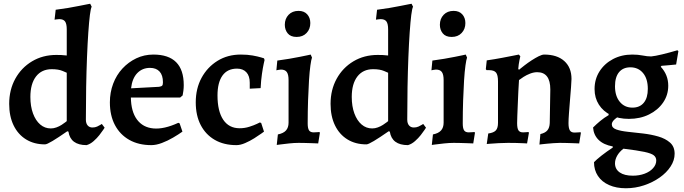

<svg xmlns="http://www.w3.org/2000/svg" viewBox="-20 -762 3647 1024"><path d="M442 12Q356 12 345 -60L339 -62Q290 -28 260 -10Q230 8 220 8Q162 8 119 -18.5Q76 -45 52.5 -93.5Q29 -142 29 -208Q29 -283 61.5 -342Q94 -401 151 -435Q208 -469 280 -469Q293 -469 307 -468.5Q321 -468 336 -466V-605Q336 -635 327 -647.5Q318 -660 296 -660Q289 -660 280 -658.5Q271 -657 271 -657L277 -710Q310 -714 342.5 -719.5Q375 -725 402 -730.5Q429 -736 445 -739Q461 -742 461 -742L469 -726Q464 -718 459.5 -682.5Q455 -647 451 -589Q447 -531 444 -456.5Q441 -382 439.5 -297.5Q438 -213 438 -124Q438 -104 447.5 -93Q457 -82 473 -82Q487 -82 498 -87Q509 -92 516 -96.5Q523 -101 523 -101L538 -81Q538 -81 530.5 -69.5Q523 -58 510 -41.5Q497 -25 479.5 -9.5Q462 6 442 12ZM251 -77Q266 -77 281 -82.5Q296 -88 308.5 -96Q321 -104 328.5 -110Q336 -116 336 -116V-374Q336 -374 314 -383.5Q292 -393 256 -393Q202 -393 172 -354Q142 -315 142 -245Q142 -195 156 -157Q170 -119 194.5 -98Q219 -77 251 -77Z M787 12Q719 12 669.5 -16Q620 -44 593 -95Q566 -146 566 -216Q566 -269 583.5 -315.5Q601 -362 633 -396.5Q665 -431 707 -451Q749 -471 798 -471Q960 -471 960 -308Q960 -293 958 -277.5Q956 -262 954 -253L941 -242H678Q679 -167 710.5 -124.5Q742 -82 798.5 -77Q855 -72 931 -107L938 -104L953 -60Q932 -45 903 -28Q874 -11 843.5 0.5Q813 12 787 12ZM679 -291 828 -299Q841 -301 845 -305.5Q849 -310 849 -323Q849 -361 831 -380.5Q813 -400 780 -400Q739 -400 712 -372Q685 -344 679 -291Z M1241 12Q1174 12 1125.5 -16Q1077 -44 1050.5 -95Q1024 -146 1024 -216Q1024 -290 1055 -347Q1086 -404 1140 -437.5Q1194 -471 1264 -471Q1300 -471 1327.5 -466Q1355 -461 1371.5 -456Q1388 -451 1388 -451L1391 -442Q1391 -442 1386.5 -422Q1382 -402 1377 -367.5Q1372 -333 1370 -292L1312 -289V-321Q1312 -357 1294 -376.5Q1276 -396 1244 -396Q1193 -396 1166.5 -359Q1140 -322 1140 -253Q1140 -169 1170.5 -123.5Q1201 -78 1258 -78Q1285 -78 1310 -86Q1335 -94 1350.5 -101.5Q1366 -109 1366 -109L1373 -106L1388 -60Q1388 -60 1373.5 -49.5Q1359 -39 1336 -24.5Q1313 -10 1287.5 1Q1262 12 1241 12Z M1456 11 1462 -45Q1492 -51 1505.5 -66.5Q1519 -82 1519 -108V-335Q1519 -365 1509.5 -378Q1500 -391 1478 -391Q1472 -391 1463 -389Q1454 -387 1454 -387L1459 -439Q1491 -443 1522.5 -448.5Q1554 -454 1579.5 -459Q1605 -464 1621 -467.5Q1637 -471 1637 -471L1644 -455Q1640 -445 1635.5 -413Q1631 -381 1628 -333Q1625 -285 1623 -226.5Q1621 -168 1621 -103Q1621 -78 1628 -67Q1635 -56 1653 -56Q1661 -56 1672.5 -57Q1684 -58 1684 -58L1686 -53L1677 3Q1677 3 1666.5 2.5Q1656 2 1640 1.5Q1624 1 1606 0.5Q1588 0 1573 0Q1549 0 1521.5 3Q1494 6 1475 8.5Q1456 11 1456 11ZM1562 -565Q1530 -565 1514.5 -584Q1499 -603 1499 -630Q1499 -662 1519 -683Q1539 -704 1572 -704Q1602 -704 1618.5 -685.5Q1635 -667 1635 -639Q1635 -607 1615 -586Q1595 -565 1562 -565Z M2156 12Q2070 12 2059 -60L2053 -62Q2004 -28 1974 -10Q1944 8 1934 8Q1876 8 1833 -18.5Q1790 -45 1766.5 -93.5Q1743 -142 1743 -208Q1743 -283 1775.5 -342Q1808 -401 1865 -435Q1922 -469 1994 -469Q2007 -469 2021 -468.5Q2035 -468 2050 -466V-605Q2050 -635 2041 -647.5Q2032 -660 2010 -660Q2003 -660 1994 -658.5Q1985 -657 1985 -657L1991 -710Q2024 -714 2056.5 -719.5Q2089 -725 2116 -730.5Q2143 -736 2159 -739Q2175 -742 2175 -742L2183 -726Q2178 -718 2173.5 -682.5Q2169 -647 2165 -589Q2161 -531 2158 -456.5Q2155 -382 2153.5 -297.5Q2152 -213 2152 -124Q2152 -104 2161.5 -93Q2171 -82 2187 -82Q2201 -82 2212 -87Q2223 -92 2230 -96.5Q2237 -101 2237 -101L2252 -81Q2252 -81 2244.5 -69.5Q2237 -58 2224 -41.5Q2211 -25 2193.5 -9.5Q2176 6 2156 12ZM1965 -77Q1980 -77 1995 -82.5Q2010 -88 2022.5 -96Q2035 -104 2042.5 -110Q2050 -116 2050 -116V-374Q2050 -374 2028 -383.5Q2006 -393 1970 -393Q1916 -393 1886 -354Q1856 -315 1856 -245Q1856 -195 1870 -157Q1884 -119 1908.5 -98Q1933 -77 1965 -77Z M2283 11 2289 -45Q2319 -51 2332.5 -66.5Q2346 -82 2346 -108V-335Q2346 -365 2336.5 -378Q2327 -391 2305 -391Q2299 -391 2290 -389Q2281 -387 2281 -387L2286 -439Q2318 -443 2349.5 -448.5Q2381 -454 2406.5 -459Q2432 -464 2448 -467.5Q2464 -471 2464 -471L2471 -455Q2467 -445 2462.5 -413Q2458 -381 2455 -333Q2452 -285 2450 -226.5Q2448 -168 2448 -103Q2448 -78 2455 -67Q2462 -56 2480 -56Q2488 -56 2499.5 -57Q2511 -58 2511 -58L2513 -53L2504 3Q2504 3 2493.5 2.5Q2483 2 2467 1.5Q2451 1 2433 0.5Q2415 0 2400 0Q2376 0 2348.5 3Q2321 6 2302 8.5Q2283 11 2283 11ZM2389 -565Q2357 -565 2341.5 -584Q2326 -603 2326 -630Q2326 -662 2346 -683Q2366 -704 2399 -704Q2429 -704 2445.5 -685.5Q2462 -667 2462 -639Q2462 -607 2442 -586Q2422 -565 2389 -565Z M2862 -47Q2888 -53 2899.5 -67Q2911 -81 2912 -106L2915 -285Q2915 -331 2897.5 -354Q2880 -377 2845 -377Q2827 -377 2807.5 -369.5Q2788 -362 2772.5 -352Q2757 -342 2748 -335Q2746 -309 2744.5 -274.5Q2743 -240 2741.5 -205.5Q2740 -171 2739 -144Q2738 -117 2738 -105Q2738 -78 2745 -67Q2752 -56 2770 -56Q2777 -56 2787.5 -57Q2798 -58 2798 -58L2801 -54L2791 3Q2791 3 2773.5 2Q2756 1 2732.5 0.5Q2709 0 2690 0Q2665 0 2639 1.5Q2613 3 2594.5 4.5Q2576 6 2576 6L2584 -50Q2613 -54 2624.5 -66.5Q2636 -79 2636 -107V-328Q2636 -362 2625.5 -375Q2615 -388 2587 -388H2575L2571 -393L2576 -440Q2618 -446 2657.5 -453.5Q2697 -461 2722 -466Q2747 -471 2747 -471L2755 -462Q2755 -462 2750.5 -441Q2746 -420 2744 -394L2748 -390Q2759 -399 2777 -413Q2795 -427 2815 -440Q2835 -453 2853 -462Q2871 -471 2882 -471Q2951 -471 2989.5 -436.5Q3028 -402 3028 -341Q3028 -327 3025.5 -296.5Q3023 -266 3020 -228.5Q3017 -191 3014.5 -158Q3012 -125 3012 -105Q3012 -79 3019 -67Q3026 -55 3044 -55Q3053 -55 3064.5 -56Q3076 -57 3076 -57L3078 -53L3069 3Q3069 3 3058.5 2.5Q3048 2 3032 1.5Q3016 1 2998.5 0.5Q2981 0 2966 0Q2951 0 2932.5 1.5Q2914 3 2896.5 4.5Q2879 6 2868 7.5Q2857 9 2857 9Z M3318 242Q3267 242 3228.5 225Q3190 208 3169 176.5Q3148 145 3148 103Q3161 89 3188.5 67.5Q3216 46 3248 25V19Q3199 10 3172.5 -16Q3146 -42 3143 -82Q3161 -100 3181.5 -117Q3202 -134 3226 -148V-166L3290 -148Q3265 -133 3254 -121.5Q3243 -110 3243 -99Q3243 -80 3267 -71.5Q3291 -63 3329 -59Q3367 -55 3410 -50Q3453 -45 3491 -34Q3529 -23 3553.5 -1.5Q3578 20 3578 58Q3578 93 3556.5 126Q3535 159 3498 185Q3461 211 3414.5 226.5Q3368 242 3318 242ZM3355 175Q3389 175 3417.5 164.5Q3446 154 3463 135Q3480 116 3480 94Q3480 77 3467 66.5Q3454 56 3416.5 48Q3379 40 3305 31Q3283 48 3271.5 68.5Q3260 89 3260 109Q3260 140 3285 157.5Q3310 175 3355 175ZM3353 -188Q3392 -188 3413.5 -214Q3435 -240 3435 -288Q3435 -342 3409.5 -372.5Q3384 -403 3342 -403Q3303 -403 3281.5 -377Q3260 -351 3260 -302Q3260 -250 3285.5 -219Q3311 -188 3353 -188ZM3334 -128Q3279 -128 3238 -148Q3197 -168 3174 -204Q3151 -240 3151 -287Q3151 -340 3177.5 -381.5Q3204 -423 3249.5 -447Q3295 -471 3352 -471Q3383 -471 3407.5 -466Q3432 -461 3453 -461Q3474 -463 3511.5 -472Q3549 -481 3593 -494L3598 -489L3586 -418Q3566 -416 3545 -414Q3524 -412 3508 -411L3504 -406Q3544 -363 3544 -305Q3544 -255 3516.5 -215Q3489 -175 3441.5 -151.5Q3394 -128 3334 -128Z"/></svg>

Font: Alegreya SemiBold
Style: Regular
Weight: 600
Designer: Juan Pablo del Peral
Foundry: Huerta Tipografica
Version: Version 2.009